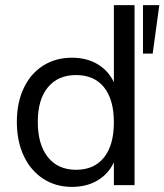

<svg xmlns="http://www.w3.org/2000/svg" viewBox="-20 -725 644 752"><path d="M426 -705H507V0H426V-89Q404 -43 361.5 -18Q319 7 262 7Q198 7 149 -25Q100 -57 73 -114.5Q46 -172 46 -248Q46 -323 73 -380Q100 -437 149 -468Q198 -499 262 -499Q319 -499 361.5 -474Q404 -449 426 -403ZM540 -705H604L578 -515H540ZM426 -246Q426 -335 387.5 -383Q349 -431 278 -431Q207 -431 167.5 -383Q128 -335 128 -248Q128 -159 167.5 -109.5Q207 -60 278 -60Q349 -60 387.5 -108.5Q426 -157 426 -246Z"/></svg>

Font: wassup Sans
Style: Regular
Weight: 400
Version: Version 2.001